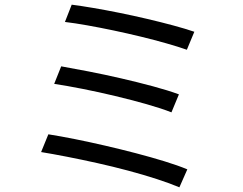

<svg xmlns="http://www.w3.org/2000/svg" viewBox="-20 -777 1040 822"><path d="M287 -757Q326 -752 379 -743Q432 -734 491.5 -722Q551 -710 610.5 -696Q670 -682 722 -668Q774 -654 812 -641L780 -564Q743 -577 692 -591.5Q641 -606 583.5 -620Q526 -634 466.5 -646.5Q407 -659 353.5 -668.5Q300 -678 258 -683ZM242 -493Q293 -484 360 -471Q427 -458 498.5 -441.5Q570 -425 635 -407.5Q700 -390 746 -373L714 -296Q671 -313 607.5 -331Q544 -349 473 -366Q402 -383 333.5 -396.5Q265 -410 212 -418ZM187 -202Q238 -194 300.5 -181.5Q363 -169 430 -153.5Q497 -138 562 -121Q627 -104 684 -86.5Q741 -69 782 -52L748 25Q708 8 651 -10.5Q594 -29 528.5 -46.5Q463 -64 395.5 -79Q328 -94 266.5 -106Q205 -118 156 -126Z"/></svg>

Font: Noto Sans KR
Style: Regular
Weight: 400
Designer: Ryoko NISHIZUKA  (kana, bopomofo & ideographs); Paul D. Hunt (Latin, Greek & Cyrillic); Sandoll Communications , Soo-you
Foundry: Adobe
Version: Version 2.004-H2;hotconv 1.0.118;makeotfexe 2.5.65603